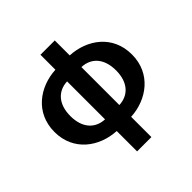

<svg xmlns="http://www.w3.org/2000/svg" viewBox="-230 -894 1280 1280"><g transform="rotate(-45 409.5 -254.5)"><path d="M477 -569V-710H342V-569C187 -561 44 -460 44 -280C44 -100 187 1 342 9V201H477V10C631 2 775 -100 775 -280C775 -461 633 -561 477 -569ZM477 -101V-459C566 -455 625 -393 625 -280C625 -167 565 -105 477 -101ZM342 -459V-101C254 -105 194 -167 194 -280C194 -393 254 -455 342 -459Z"/></g></svg>

Font: Spoqa Han Sans Neo Bold
Style: Bold
Weight: 700
Designer: [Spoqa Han Sans Neo] Dong-huui Kim  Younghwa Kang  Yujin Lee  [Noto Sans] Ryoko NISHIZUKA  (kana & ideographs); Paul D. 
Foundry: Spoqa (http://www.spoqa-han-sans.com)
Version: Version 1.100;hotconv 1.0.109;makeotfexe 2.5.65596